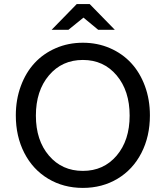

<svg xmlns="http://www.w3.org/2000/svg" viewBox="-20 -920 817 948"><path d="M58.1 -350.1Q58.1 -428.2 82.8 -495.1Q107.4 -562 150.9 -608.9Q194.3 -655.8 255.9 -682.4Q317.4 -709 389.2 -709Q460.9 -709 522.5 -682.4Q584 -655.8 627.4 -608.9Q670.9 -562 695.6 -495.1Q720.2 -428.2 720.2 -350.1Q720.2 -246.6 678.2 -164.8Q636.2 -83 560.5 -37.6Q484.9 7.8 389.2 7.8Q293.5 7.8 217.8 -37.6Q142.1 -83 100.1 -164.8Q58.1 -246.6 58.1 -350.1ZM389.2 -76.2Q491.7 -76.2 555.9 -151.6Q620.1 -227.1 620.1 -349.1Q620.1 -471.7 555.9 -547.9Q491.7 -624 389.2 -624Q286.1 -624 221.7 -547.9Q157.2 -471.7 157.2 -349.1Q157.2 -227.1 221.7 -151.6Q286.1 -76.2 389.2 -76.2ZM358.9 -899.9H422.9L546.9 -772.9H464.8L392.1 -833L317.9 -772.9H234.9Z"/></svg>

Font: LT Superior Med
Style: Regular
Weight: 500
Designer: Daniel Lyons
Foundry: LyonsType
Version: Version 1.000